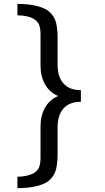

<svg xmlns="http://www.w3.org/2000/svg" viewBox="-20 -875 540 990"><path d="M69.8 -855Q127.9 -855 171.4 -843.8Q214.8 -832.5 234.9 -814Q261.2 -790 269 -758.1Q276.9 -726.1 276.9 -680.2V-541Q276.9 -479 307.4 -444.6Q337.9 -410.2 397 -410.2V-350.1Q337.9 -350.1 307.4 -315.7Q276.9 -281.2 276.9 -219.2V-80.1Q276.9 -34.2 269 -2.2Q261.2 29.8 234.9 54.2Q214.8 72.8 171.4 84Q127.9 95.2 69.8 95.2V36.1Q97.7 36.1 121.6 30Q145.5 23.9 158.2 15.1Q175.3 2.9 182.1 -14.2Q189 -31.2 189 -64V-224.1Q189 -278.8 212.4 -320.1Q235.8 -361.3 279.8 -379.9Q235.8 -398.4 212.4 -439.9Q189 -481.4 189 -536.1V-695.8Q189 -729 182.1 -745.8Q175.3 -762.7 158.2 -774.9Q145.5 -784.2 121.6 -790Q97.7 -795.9 69.8 -795.9Z"/></svg>

Font: BIZ UDMincho
Style: Bold
Weight: 700
Monospace: yes
Designer: TypeBank Co., Ltd.
Foundry: Morisawa Inc.
Version: Version 1.06